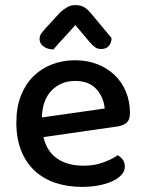

<svg xmlns="http://www.w3.org/2000/svg" viewBox="-20 -718 567 752"><path d="M150 -181Q164 -124 204.5 -96.5Q245 -69 308 -69Q350 -69 385 -82Q420 -95 441 -110Q469 -94 469 -65Q469 -48 456 -33.5Q443 -19 420.5 -8.5Q398 2 367.5 8Q337 14 302 14Q244 14 196.5 -2Q149 -18 115 -50Q81 -82 62.5 -129Q44 -176 44 -238Q44 -298 62 -343.5Q80 -389 111 -419.5Q142 -450 184 -466Q226 -482 274 -482Q322 -482 361.5 -466.5Q401 -451 429.5 -423.5Q458 -396 473.5 -358Q489 -320 489 -275Q489 -250 477 -238.5Q465 -227 442 -223ZM274 -401Q219 -401 182.5 -364Q146 -327 144 -258L390 -293Q386 -338 357 -369.5Q328 -401 274 -401ZM275 -620Q251 -592 230 -570Q209 -548 189 -524Q165 -525 150 -536.5Q135 -548 135 -565Q135 -578 142.5 -588Q150 -598 163 -612L216 -670Q231 -683 244.5 -690.5Q258 -698 275 -698Q294 -698 307.5 -691Q321 -684 337 -665L417 -569Q417 -552 407 -539Q397 -526 376 -526Q362 -526 352.5 -533Q343 -540 333 -551Z"/></svg>

Font: Baloo Bhaina 2 Medium
Style: Regular
Weight: 500
Designer: Yesha Goshar, Manish Minz, Shuchita Grover and Ek Type
Foundry: Ek Type
Version: Version 1.640;hotconv 1.0.111;makeotfexe 2.5.65597; ttfautoh